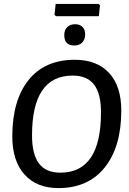

<svg xmlns="http://www.w3.org/2000/svg" viewBox="-20 -955 658 983"><path d="M485 -935 492 -928 486 -872H267L259 -879L265 -935ZM365 -831Q389 -831 402.5 -817Q416 -803 416 -779Q416 -753 401 -737.5Q386 -722 361 -722Q309 -722 309 -775Q309 -801 324 -816Q339 -831 365 -831ZM363 -649Q476 -649 538.5 -581.5Q601 -514 601 -389Q601 -204 516.5 -98Q432 8 279 8Q168 8 105.5 -61.5Q43 -131 43 -257Q43 -441 126 -545Q209 -649 363 -649ZM352 -568Q144 -568 144 -262Q144 -165 179.5 -118Q215 -71 289 -71Q497 -71 497 -379Q497 -476 461.5 -522Q426 -568 352 -568Z"/></svg>

Font: Alegreya Sans SC Medium
Style: Italic
Weight: 500
Italic angle: -7°
Designer: Juan Pablo del Peral
Foundry: Huerta Tipografica
Version: Version 2.007